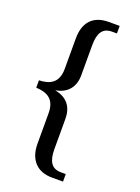

<svg xmlns="http://www.w3.org/2000/svg" viewBox="-165 -830 748 1029"><g transform="rotate(20 209.0 -316.0)"><path d="M269 128H332V85H304C250 85 229 48 229 -20V-193C229 -259 196 -304 127 -317V-318C195 -330 229 -376 229 -441V-612C229 -681 250 -717 304 -717H332V-760H269C181 -760 134 -708 134 -617V-443C134 -362 86 -340 25 -338V-296C86 -293 134 -272 134 -190V-16C134 72 181 128 269 128Z"/></g></svg>

Font: Noto Serif Devanagari SemiCondensed
Style: Regular
Weight: 400
Width: 4
Designer: Universal Thirst, Indian Type Foundry and the Monotype Design Team
Foundry: Monotype Imaging Inc.
Version: Version 2.004